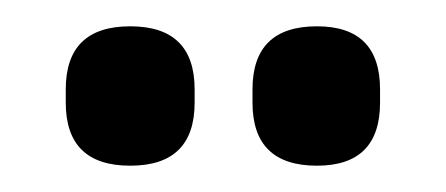

<svg xmlns="http://www.w3.org/2000/svg" viewBox="-20 -699 339 146"><path d="M79 -573Q30 -573 30 -621V-631Q30 -679 79 -679Q128 -679 128 -631V-621Q128 -573 79 -573ZM221 -573Q172 -573 172 -621V-631Q172 -679 221 -679Q269 -679 269 -631V-621Q269 -573 221 -573Z"/></svg>

Font: Sofia Sans Condensed Medium
Style: Regular
Weight: 500
Designer: Botio Nikoltchev, Ani Petrova
Foundry: lettersoup
Version: Version 4.101; ttfautohint (v1.8.4.7-5d5b)